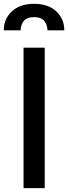

<svg xmlns="http://www.w3.org/2000/svg" viewBox="-42 -974 353 994"><path d="M79.9 0V-727.3H189.6V0ZM-22.4 -817.1Q-22.4 -876.4 19.9 -915.5Q61.8 -954.2 134.6 -954.2Q207 -954.2 248.9 -915.5Q290.8 -876.8 290.8 -817.1H203.8Q203.1 -845.2 187.5 -865.1Q171.5 -885.3 134.6 -885.3Q96.6 -885.3 80.6 -864.7Q64.6 -843.8 65 -817.1Z"/></svg>

Font: Inter P Medium
Style: Regular
Weight: 500
Designer: Rasmus Andersson
Foundry: rsms
Version: Version 3.018;git-588b23468